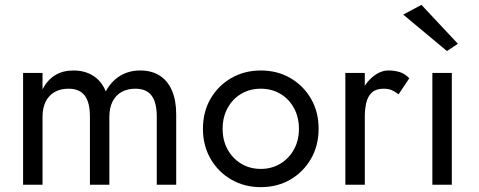

<svg xmlns="http://www.w3.org/2000/svg" viewBox="-20 -760 1969 790"><path d="M705 -290Q705 -347 687.5 -387.5Q670 -428 637 -449Q604 -470 557 -470Q511 -470 475 -448.5Q439 -427 415 -384Q399 -425 364.5 -447.5Q330 -470 282 -470Q239 -470 207.5 -451Q176 -432 155 -393V-460H75V0H155V-280Q155 -316 168 -342Q181 -368 205 -381.5Q229 -395 262 -395Q307 -395 328.5 -367Q350 -339 350 -280V0H430V-280Q430 -316 443 -342Q456 -368 480 -381.5Q504 -395 537 -395Q582 -395 603.5 -367Q625 -339 625 -280V0H705Z M815 -230Q815 -161 846.5 -106.5Q878 -52 932 -21Q986 10 1053 10Q1121 10 1174.5 -21Q1228 -52 1259.5 -106.5Q1291 -161 1291 -230Q1291 -300 1259.5 -354Q1228 -408 1174.5 -439Q1121 -470 1053 -470Q986 -470 932 -439Q878 -408 846.5 -354Q815 -300 815 -230ZM896 -230Q896 -278 916.5 -315.5Q937 -353 972.5 -374Q1008 -395 1053 -395Q1098 -395 1133.5 -374Q1169 -353 1189.5 -315.5Q1210 -278 1210 -230Q1210 -182 1189.5 -145Q1169 -108 1133.5 -86.5Q1098 -65 1053 -65Q1008 -65 972.5 -86.5Q937 -108 916.5 -145Q896 -182 896 -230Z M1481 -460H1401V0H1481ZM1620 -372 1664 -438Q1646 -457 1624.5 -463.5Q1603 -470 1578 -470Q1546 -470 1515 -445Q1484 -420 1464.5 -377.5Q1445 -335 1445 -280H1481Q1481 -313 1487.5 -339Q1494 -365 1511 -380Q1528 -395 1558 -395Q1578 -395 1591 -389.5Q1604 -384 1620 -372Z M1759 -460V0H1839V-460ZM1639 -700 1819 -550 1864 -580 1714 -740Z"/></svg>

Font: Glinicke Jost Regular
Style: Regular
Weight: 400
Version: Version 3.710